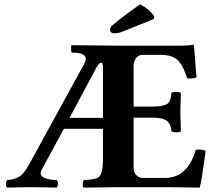

<svg xmlns="http://www.w3.org/2000/svg" viewBox="-20 -853 996 875"><path d="M111.8 -102.1 363.8 -562Q389.2 -607.9 324.7 -612.8Q318.4 -613.3 312 -612.8Q304.7 -614.3 304.2 -620.1V-645L306.2 -647L513.2 -645H811Q838.4 -645 859.9 -648.9Q863.3 -647.5 863.8 -646Q864.7 -642.6 868.2 -594.2Q873 -523.4 876 -501Q857.9 -492.7 833 -496.1Q810.5 -566.9 780.3 -586.9Q754.9 -603 714.8 -603H629.9Q603.5 -603 592.3 -572.8Q588.9 -563 588.9 -554.2V-367.2H669.9Q732.4 -367.2 748 -384.3Q759.3 -398.4 761.2 -429.2Q769.5 -437.5 795.4 -432.6Q801.8 -431.2 804.2 -429.2Q802.2 -368.7 801.8 -342.8Q801.8 -322.8 804.2 -254.9Q795.9 -246.6 769.5 -251.5Q763.2 -252.9 761.2 -254.9Q758.3 -298.8 725.6 -310.1Q705.1 -316.9 669.9 -316.9H588.9V-89.8Q588.9 -56.6 615.7 -44.9Q623 -42 629.9 -42H731Q825.2 -42 864.7 -147.5Q868.7 -158.7 872.1 -169.9Q897.5 -175.3 917 -165Q914.6 -149.4 910.2 -114.7Q899.4 -32.7 890.1 2Q889.2 2 752 0H516.1Q515.1 0 361.8 2Q353.5 -6.3 358.9 -25.4Q360.4 -29.8 361.8 -32.2Q418.5 -34.7 432.6 -47.9Q448.7 -65.4 449.2 -122.1V-266.1H271L169.9 -79.1Q150.4 -43 213.4 -34.2Q224.1 -32.7 238.8 -32.2Q247.1 -23.9 242.2 -4.4Q240.7 0 238.8 2Q164.6 0 106 0Q84 0 12.2 2Q3.9 -6.3 8.8 -25.4Q10.3 -29.8 12.2 -32.2Q59.6 -35.6 83.5 -61Q97.7 -76.7 111.8 -102.1ZM296.9 -315.9H449.2V-544.9Q449.2 -568.4 439.5 -567.4Q430.7 -564.5 419.9 -545.9ZM618.2 -833Q661.1 -812 683.1 -777.8L680.2 -766.1L536.1 -708Q518.1 -701.2 501 -701.2Q486.3 -701.2 481.9 -712.4Q481.4 -714.8 481 -715.8Q482.4 -729 491.2 -736.8Q536.6 -775.9 618.2 -833Z"/></svg>

Font: Linux Libertine O
Style: Bold
Weight: 700
Designer: Philipp H. Poll
Foundry: Philipp H. Poll
Version: Version 5.0.0